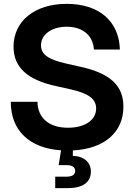

<svg xmlns="http://www.w3.org/2000/svg" viewBox="-20 -759 687 983"><path d="M262.7 204.1H329.1C401.4 204.1 445.3 175.8 445.3 119.6C445.3 73.2 411.1 40.5 353 39.1V11.2C513.7 2.9 611.8 -81.1 611.8 -212.9C611.8 -321.3 543.5 -384.3 390.1 -417.5L318.8 -433.6C227.1 -454.1 189.9 -480.5 189.9 -526.9C189.9 -582.5 244.6 -622.1 321.8 -622.1C402.8 -622.1 456.1 -578.1 460.9 -505.4H593.8C589.4 -650.9 486.8 -739.3 321.3 -739.3C158.2 -739.3 49.3 -651.4 49.3 -520C49.3 -417 117.2 -351.6 262.2 -319.3L339.4 -302.2C434.1 -280.8 472.2 -252.4 472.2 -203.6C472.2 -144 414.6 -105 328.1 -105C231 -105 172.9 -154.8 171.9 -237.8H35.2C35.2 -91.3 129.9 -0.5 292.5 10.7L280.3 86.4H320.3C349.6 86.4 364.7 96.7 364.7 115.7C364.7 135.7 349.6 145.5 320.3 145.5H262.7Z"/></svg>

Font: Raveo Display Display SemiBold
Style: Regular
Weight: 600
Designer: Jakub Foglar, Rasmus Andersson (Inter)
Foundry: Jakubfoglar.com
Version: Version 1.100;Glyphs 3.2.3 (3260)